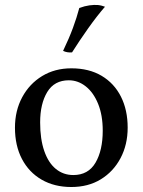

<svg xmlns="http://www.w3.org/2000/svg" viewBox="-20 -741 572 770"><path d="M266 9Q198 9 147 -20.5Q96 -50 68 -103.5Q40 -157 40 -229Q40 -297 69 -351Q98 -405 149 -436Q200 -467 266 -467Q337 -467 387.5 -437Q438 -407 465 -353.5Q492 -300 492 -229Q492 -161 463.5 -107Q435 -53 384.5 -22Q334 9 266 9ZM274 -39Q334 -39 363 -88.5Q392 -138 392 -217Q392 -279 373.5 -324.5Q355 -370 324 -394.5Q293 -419 256 -419Q198 -419 169.5 -372Q141 -325 141 -250Q141 -183 157.5 -135.5Q174 -88 204 -63.5Q234 -39 274 -39ZM269 -531Q260 -530 250.5 -531.5Q241 -533 233 -537Q257 -587 272.5 -629Q288 -671 298 -709Q320 -717 338.5 -719.5Q357 -722 372 -721Q381 -720 388.5 -718Q396 -716 401 -714Q368 -676 333 -626.5Q298 -577 269 -531Z"/></svg>

Font: Vollkorn
Style: Regular
Weight: 400
Designer: Friedrich Althausen
Foundry: Friedrich Althausen
Version: Version 5.001